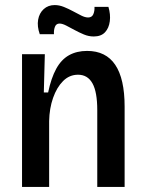

<svg xmlns="http://www.w3.org/2000/svg" viewBox="-20 -738 573 758"><path d="M67 0V-336V-524H157L153 -373H170Q182 -430 202 -466.5Q222 -503 252.5 -520Q283 -537 324 -537Q398 -537 435 -482Q472 -427 472 -317V0H364V-303Q364 -375 345 -409Q326 -443 288 -443Q254 -443 229 -418Q204 -393 189.5 -351.5Q175 -310 174 -260V0ZM350 -594Q330 -594 311 -602Q292 -610 274.5 -619.5Q257 -629 241.5 -637Q226 -645 215 -645Q202 -645 197 -632.5Q192 -620 193 -603H137Q126 -634 130.5 -660Q135 -686 152.5 -702Q170 -718 196 -718Q214 -718 232.5 -710.5Q251 -703 268.5 -693.5Q286 -684 301 -676.5Q316 -669 328 -669Q343 -669 348.5 -682Q354 -695 353 -711H408Q417 -681 413.5 -654Q410 -627 394.5 -610.5Q379 -594 350 -594Z"/></svg>

Font: Bricolage Grotesque SemiCondensed Medium
Style: Regular
Weight: 500
Width: 4
Designer: Mathieu Triay
Foundry: Atelier Triay
Version: Version 1.001;gftools[0.9.33.dev8+g029e19f]